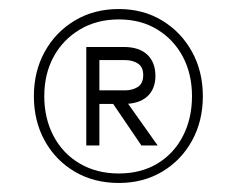

<svg xmlns="http://www.w3.org/2000/svg" viewBox="-20 -732 523 425"><path d="M243 -327Q188 -327 145.5 -352Q103 -377 79 -420.5Q55 -464 55 -519Q55 -574 79 -617.5Q103 -661 145.5 -686.5Q188 -712 243 -712Q297 -712 339 -686.5Q381 -661 405 -617.5Q429 -574 429 -519Q429 -464 405 -420.5Q381 -377 339 -352Q297 -327 243 -327ZM293 -410 223 -513H256L329 -410ZM243 -348Q292 -348 328.5 -370Q365 -392 385 -431Q405 -470 405 -519Q405 -568 385 -606Q365 -644 328.5 -666.5Q292 -689 243 -689Q194 -689 156.5 -666.5Q119 -644 98.5 -606Q78 -568 78 -519Q78 -470 98.5 -431Q119 -392 156.5 -370Q194 -348 243 -348ZM171 -410V-628H254Q288 -628 306 -611Q324 -594 324 -564Q324 -535 306 -518.5Q288 -502 254 -502H200V-410ZM200 -532H257Q273 -532 285 -539.5Q297 -547 297 -566Q297 -584 285 -591.5Q273 -599 257 -599H200Z"/></svg>

Font: DM Sans 18pt Thin
Style: Regular
Weight: 250
Designer: Colophon Foundry, Jonny Pinhorn
Foundry: Colophon Foundry
Version: Version 4.004;gftools[0.9.30]